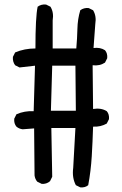

<svg xmlns="http://www.w3.org/2000/svg" viewBox="-20 -768 540 849"><path d="M335 60.5 315.4 50.8Q297.9 17.6 303.7 -25.4L313.5 -202.1H207L210.9 13.7L201.2 33.2Q185.5 46.9 164.1 44.9L144.5 35.2Q134.8 23.4 132.8 7.8L130.9 -200.2L80.1 -196.3Q64.5 -198.2 52.7 -208Q41 -221.7 43 -243.2L52.7 -262.7Q87.9 -278.3 128.9 -276.4L134.8 -477.5L66.4 -469.7L46.9 -479.5Q35.2 -495.1 37.1 -516.6L46.9 -536.1Q87.9 -553.7 136.7 -553.7Q136.7 -693.4 146.5 -738.3Q162.1 -750 183.6 -748L203.1 -738.3Q218.8 -712.9 212.9 -677.7V-553.7H317.4Q321.3 -597.7 322.3 -640.6Q323.2 -683.6 335 -722.7Q350.6 -734.4 372.1 -732.4L391.6 -722.7Q407.2 -697.3 401.4 -662.1L393.6 -555.7Q422.9 -559.6 444.3 -545.9Q456.1 -532.2 454.1 -510.7L444.3 -491.2Q420.9 -475.6 389.6 -479.5L391.6 -286.1Q426.8 -292 452.1 -276.4Q463.9 -262.7 461.9 -241.2L452.1 -221.7Q424.8 -206.1 391.6 -208Q389.6 -141.6 385.7 -76.7Q381.8 -11.7 370.1 50.8Q356.4 62.5 335 60.5ZM315.4 -278.3 313.5 -477.5H210.9L205.1 -278.3Z"/></svg>

Font: NaikaiFont
Style: Regular
Weight: 400
Version: Version 1.67